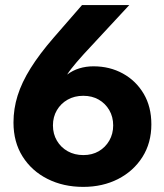

<svg xmlns="http://www.w3.org/2000/svg" viewBox="-20 -725 651 762"><path d="M310.3 16.7Q231.3 16.7 168.6 -14.9Q105.9 -46.4 69.7 -103.8Q33.5 -161.1 33.5 -238.8Q33.5 -293.2 49.9 -345.6Q66.3 -398.1 101.5 -454.3Q136.6 -510.5 192.5 -575L305.6 -705H493.2L312.6 -510.4Q297 -493.2 284.7 -478.8Q272.5 -464.3 263 -452.3Q253.5 -440.3 246.4 -428.9Q268.6 -445.7 294.9 -453.7Q321.1 -461.8 351.1 -461.8Q415.5 -461.8 467.6 -433.2Q519.7 -404.5 550.2 -353Q580.7 -301.5 580.7 -231.5Q580.7 -157.8 545.2 -101.7Q509.6 -45.7 448.6 -14.5Q387.5 16.7 310.3 16.7ZM311 -109.5Q345.5 -109.5 371.9 -124.8Q398.2 -140.1 413.7 -166.9Q429.2 -193.8 429.2 -227.2Q429.2 -261.3 413.7 -287.9Q398.2 -314.5 371.7 -329.7Q345.3 -344.8 310.4 -344.8Q275.6 -344.8 248.5 -329.5Q221.4 -314.2 205.8 -287.7Q190.1 -261.1 190.1 -227.2Q190.1 -193.5 205.8 -166.8Q221.4 -140.1 248.6 -124.8Q275.9 -109.5 311 -109.5Z"/></svg>

Font: TikTok Sans Light
Style: Regular
Weight: 300
Version: Version 4.000